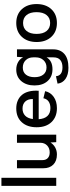

<svg xmlns="http://www.w3.org/2000/svg" viewBox="860 -1690 1006 2767"><g transform="rotate(-90 1363.5 -307.0)"><path d="M67.9 0V-790H184.1V0Z M521 9.8Q426.8 9.8 374.3 -42.5Q321.8 -94.7 321.8 -185.1V-565.9H439V-199.2Q439 -148.9 468.5 -121.6Q498 -94.2 548.8 -94.2Q610.4 -94.2 648.9 -130.6Q687.5 -167 689 -226.1V-565.9H805.7V0H697.8L692.9 -83Q665 -38.6 619.9 -14.4Q574.7 9.8 521 9.8Z M1187.5 9.8Q1062.5 9.8 987.5 -67.9Q912.6 -145.5 912.6 -282.2Q912.6 -417 984.9 -496.6Q1057.1 -576.2 1183.6 -576.2Q1245.6 -576.2 1294.9 -555.4Q1344.2 -534.7 1378.2 -494.9Q1412.1 -455.1 1428 -393.3Q1443.8 -331.5 1438.5 -252.9H1028.3Q1034.7 -168 1075.7 -126Q1116.7 -84 1188.5 -84Q1247.6 -84 1284.4 -110.4Q1321.3 -136.7 1330.6 -185.1L1432.6 -160.2Q1416.5 -83 1350.6 -36.6Q1284.7 9.8 1187.5 9.8ZM1181.6 -485.8Q1120.1 -485.8 1080.6 -449Q1041 -412.1 1030.8 -336.9H1319.3Q1320.8 -405.3 1284.2 -445.6Q1247.6 -485.8 1181.6 -485.8Z M1769 175.8Q1669.9 175.8 1609.6 133.5Q1549.3 91.3 1541 19L1647.9 -3.9Q1657.2 89.8 1775.9 89.8Q1843.8 89.8 1881.8 58.1Q1919.9 26.4 1919.9 -40V-139.2Q1870.6 -54.2 1748 -54.2Q1641.1 -54.2 1578.1 -125Q1515.1 -195.8 1515.1 -313Q1515.1 -430.2 1577.1 -503.2Q1639.2 -576.2 1743.2 -576.2Q1804.2 -576.2 1851.3 -549.8Q1898.4 -523.4 1920.9 -477.1L1927.2 -565.9H2035.2V-43Q2035.2 59.1 1968.8 117.4Q1902.3 175.8 1769 175.8ZM1774.9 -140.1Q1839.4 -140.1 1879.6 -184.1Q1919.9 -228 1919.9 -295.9V-331.1Q1919.9 -397.9 1879.2 -439.9Q1838.4 -481.9 1772 -481.9Q1706.1 -481.9 1670.2 -436.5Q1634.3 -391.1 1634.3 -312Q1634.3 -233.4 1670.9 -186.8Q1707.5 -140.1 1774.9 -140.1Z M2141.1 -282.2Q2141.1 -416 2215.8 -496.1Q2290.5 -576.2 2415 -576.2Q2539.6 -576.2 2613.8 -496.1Q2688 -416 2688 -283.2Q2688 -150.4 2613.8 -70.3Q2539.6 9.8 2415 9.8Q2290.5 9.8 2215.8 -70.3Q2141.1 -150.4 2141.1 -282.2ZM2415 -87.9Q2488.8 -87.9 2530 -139.9Q2571.3 -191.9 2571.3 -284.2Q2571.3 -376.5 2530 -427.2Q2488.8 -478 2415 -478Q2340.8 -478 2299.3 -426.5Q2257.8 -375 2257.8 -283.2Q2257.8 -190.9 2299.3 -139.4Q2340.8 -87.9 2415 -87.9Z"/></g></svg>

Font: BDO Grotesk Medium
Style: Regular
Weight: 500
Designer: Deni Anggara
Foundry: Lokal Container
Version: Version 2.000